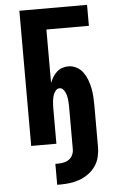

<svg xmlns="http://www.w3.org/2000/svg" viewBox="-62 -777 625 1040"><g transform="rotate(-5 250.0 -256.5)"><path d="M206 222V108H222Q238 108 253.5 104.5Q269 101 281.5 91.5Q294 82 300.5 67.5Q307 53 307 37V-189Q307 -200 306.5 -210.5Q306 -221 305 -231.5Q304 -242 301.5 -252.5Q299 -263 294.5 -272.5Q290 -282 282.5 -290Q275 -298 264 -298Q253 -298 245.5 -290Q238 -282 233.5 -272.5Q229 -263 226.5 -252.5Q224 -242 223 -231.5Q222 -221 221.5 -210.5Q221 -200 221 -189V0H84V-735H452V-621H221V-330Q227 -346 236 -361Q245 -376 258 -388Q271 -400 287.5 -406Q304 -412 322 -412Q345 -412 366.5 -400.5Q388 -389 401.5 -370Q415 -351 423.5 -328.5Q432 -306 436.5 -283Q441 -260 442.5 -236.5Q444 -213 444 -189V37Q444 64 437.5 91Q431 118 415.5 140.5Q400 163 377.5 179.5Q355 196 329.5 205.5Q304 215 276.5 218.5Q249 222 222 222Z"/></g></svg>

Font: Iosevka SS04 Heavy
Style: Regular
Weight: 900
Monospace: yes
Designer: Belleve Invis
Foundry: Belleve Invis
Version: Version 19.0.0; ttfautohint (v1.8.4)